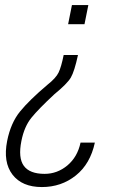

<svg xmlns="http://www.w3.org/2000/svg" viewBox="-20 -549 481 761"><path d="M289.1 -331.1Q274.9 -265.6 260.7 -241.5Q246.6 -217.3 195.3 -175.3Q132.8 -117.2 104.5 -82.3Q76.2 -47.4 64.9 9.3Q51.3 76.7 74.5 108.4Q97.7 140.1 156.7 140.1Q207 140.1 247.1 106.7Q287.1 73.2 299.3 16.1H356Q337.9 100.6 280.5 146.5Q223.1 192.4 146 192.4Q67.4 192.4 29.5 143.1Q-8.3 93.8 8.3 9.8Q22.5 -61.5 59.3 -106.9Q96.2 -152.3 168.5 -213.4Q201.7 -239.7 212.2 -261.5Q222.7 -283.2 232.4 -331.1ZM265.1 -528.8H330.1L314.9 -453.1H250Z"/></svg>

Font: Franko
Style: Light Italic
Weight: 300
Designer: Google
Version: Version 1.200310; 2013